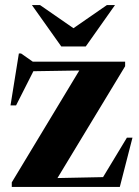

<svg xmlns="http://www.w3.org/2000/svg" viewBox="-20 -738 550 758"><path d="M26.5 0V-18L306.5 -482L374.5 -461L61 -456L123 -479L43.5 -322H21.5L54.5 -527H63L109.5 -494.5H474V-476.5L189 -5.5L105.5 -33L424 -39.5L371 -12.5L481 -194.5H503L453 0ZM295.5 -609H244.5L402 -718H434L318.5 -554.5H222L106 -718H138Z"/></svg>

Font: Newsreader 60pt
Style: Bold
Weight: 700
Designer: Hugues Gentile
Foundry: Production Type
Version: Version 1.003